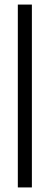

<svg xmlns="http://www.w3.org/2000/svg" viewBox="-20 -820 218 840"><path d="M58 0V-800H119.5V0Z"/></svg>

Font: Big Shoulders Stencil Text Light
Style: Regular
Weight: 300
Designer: Patric King
Foundry: XO Type Co
Version: Version 1.000